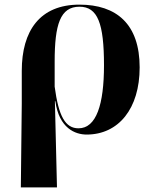

<svg xmlns="http://www.w3.org/2000/svg" viewBox="-20 -569 648 829"><path d="M70 240H226L217 -132H219C235 -15 305 12 354 12C492 12 583 -100 583 -278C583 -465 483 -549 323 -549C152 -549 74 -436 74 -263V-122ZM319 -15C262 -15 233 -67 216 -195V-303C216 -463 240 -540 323 -540C402 -540 429 -468 429 -287C429 -118 396 -15 319 -15Z"/></svg>

Font: Noto Serif Display
Style: Bold
Weight: 700
Designer: Monotype Design Team
Foundry: Monotype Imaging Inc.
Version: Version 2.009